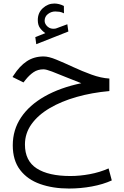

<svg xmlns="http://www.w3.org/2000/svg" viewBox="-20 -729 702 1086"><path d="M236.3 -541.5Q218.8 -553.7 206.3 -570.6Q193.8 -587.4 193.8 -615.7Q193.8 -656.7 222.4 -682.9Q251 -709 287.1 -709Q314.5 -709 341.3 -695.3L341.8 -653.8Q328.1 -660.6 315.9 -662.4Q303.7 -664.1 292.5 -664.1Q270 -664.1 251.2 -649.7Q232.4 -635.3 232.4 -610.8Q232.9 -592.8 249.5 -578.1Q266.1 -563.5 291.5 -566.9Q293 -566.9 298.8 -568.8L360.8 -591.8L366.7 -550.8L185.1 -479L179.7 -519ZM598.6 -284.7V-213.9Q499.5 -205.1 412.8 -180.4Q326.2 -155.8 260.5 -116.9Q194.8 -78.1 158 -26.4Q121.1 25.4 121.1 88.4Q121.1 180.7 187.7 223.6Q254.4 266.6 377.9 266.6Q431.6 266.6 488 256.1Q544.4 245.6 594.2 223.6L612.3 291.5Q563 314 499.5 325.7Q436 337.4 370.6 337.4Q279.3 337.4 207.3 312Q135.3 286.6 93.8 232.4Q52.2 178.2 52.2 92.8Q52.2 5.4 99.1 -64.7Q146 -134.8 233.2 -184.1Q320.3 -233.4 439.9 -258.3Q394.5 -275.4 351.1 -293.5Q307.6 -311.5 274.4 -324.2Q241.2 -336.9 226.1 -336.9Q193.8 -336.9 169.7 -320.6Q145.5 -304.2 124 -276.9L112.8 -262.7L50.8 -293.5L57.6 -303.7Q90.8 -355.5 131.8 -382.6Q172.9 -409.7 226.6 -409.7Q255.4 -409.7 298.6 -391.8Q341.8 -374 393.3 -350.1Q444.8 -326.2 497.8 -306.9Q550.8 -287.6 598.6 -284.7Z"/></svg>

Font: Vazirmatn RD FD Light
Style: Regular
Weight: 300
Designer: Saber Rastikerdar
Foundry: Saber Rastikerdar
Version: Version 33.003